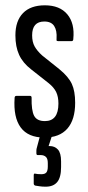

<svg xmlns="http://www.w3.org/2000/svg" viewBox="-20 -512 333 723"><path d="M147 6Q86 6 58 -32Q30 -70 35 -143Q35 -151 42 -151H93Q99 -151 99 -144Q98 -96 108.5 -76Q119 -56 149 -56Q200 -56 200 -122Q200 -148 191.5 -165.5Q183 -183 163 -199L97 -251Q66 -275 52 -305.5Q38 -336 38 -379Q38 -433 66.5 -462.5Q95 -492 149 -492Q205 -492 233.5 -458Q262 -424 256 -365Q256 -357 249 -357H199Q197 -357 194.5 -358Q192 -359 193 -367Q195 -397 184 -414Q173 -431 147 -431Q101 -431 101 -379Q101 -354 110.5 -337Q120 -320 139 -303L204 -251Q238 -223 250.5 -196Q263 -169 263 -125Q263 -61 233.5 -27.5Q204 6 147 6ZM152 191Q139 191 129.5 189.5Q120 188 113 187Q107 185 107 179V148Q107 140 113 142Q117 143 122.5 143.5Q128 144 136 144Q149 144 154.5 137.5Q160 131 160 115V102Q160 85 152.5 78.5Q145 72 134 72H122Q117 72 117 65Q117 61 117 56Q117 51 118 47L137 -24Q139 -29 144 -29H177Q183 -29 182 -20L163 38H167Q186 38 198 51Q210 64 210 96V117Q210 156 195.5 173.5Q181 191 152 191Z"/></svg>

Font: Sofia Sans Extra Condensed
Style: Regular
Weight: 400
Designer: Botio Nikoltchev, Ani Petrova
Foundry: lettersoup
Version: Version 4.101